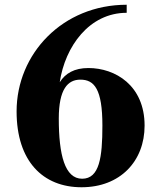

<svg xmlns="http://www.w3.org/2000/svg" viewBox="-20 -780 659 810"><path d="M590 -250C590 -420 466 -493 353 -493C293.5 -493 255.5 -470.5 232 -433C254.5 -584 356.5 -726 514.5 -726V-760C244 -760 50 -553 50 -310C50 -100 161 10 324 10C487 10 590 -100 590 -250ZM412 -250C412 -116 399.5 -26 326.5 -26C253.5 -26 228 -126.5 228 -280C228 -404 266 -444 319 -444C378 -444 412 -404 412 -250Z"/></svg>

Font: Bodoni* 06
Style: Bold
Weight: 700
Version: Version 2.2